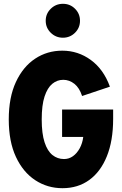

<svg xmlns="http://www.w3.org/2000/svg" viewBox="-20 -977 640 1008"><path d="M308 11Q229 11 165 -31Q101 -73 63.5 -153.5Q26 -234 26 -350Q26 -466 63.5 -546.5Q101 -627 164.5 -669Q228 -711 307 -711Q390 -711 457 -662Q524 -613 557 -522L411 -473Q397 -516 370.5 -537Q344 -558 312 -558Q280 -558 254.5 -537Q229 -516 214 -470.5Q199 -425 199 -350Q199 -276 214 -230Q229 -184 255.5 -163Q282 -142 316 -142Q342 -142 363 -157Q384 -172 398.5 -198.5Q413 -225 417 -258H306V-402H574V-353Q574 -238 541 -156.5Q508 -75 448.5 -32Q389 11 308 11ZM310.3 -779Q273 -779 246.5 -805Q220 -831 220 -868Q220 -905 246.5 -931Q272.9 -957 310.5 -957Q348 -957 374 -931Q400 -905 400 -868Q400 -831 373.8 -805Q347.5 -779 310.3 -779Z"/></svg>

Font: Red Hat Mono
Style: Regular
Weight: 300
Monospace: yes
Designer: Pentagram, MCKL
Foundry: Pentagram, MCKL
Version: Version 1.023